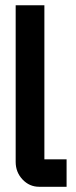

<svg xmlns="http://www.w3.org/2000/svg" viewBox="-20 -715 290 735"><path d="M40 -694.8H149.9V-105H234.9V0H129.9Q92.8 0 66.4 -27.8Q40 -55.7 40 -95.2Z"/></svg>

Font: Horta
Style: Regular
Weight: 600
Width: 3
Version: Version 0.11